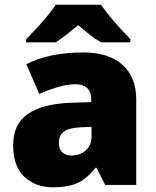

<svg xmlns="http://www.w3.org/2000/svg" viewBox="-20 -786 663 816"><path d="M336 -563Q441 -563 500 -511Q559 -459 559 -363V0H427L390 -73H386Q363 -44 338.5 -25.5Q314 -7 282 1.5Q250 10 204 10Q132 10 84 -34Q36 -78 36 -169Q36 -258 97.5 -301Q159 -344 276 -349L368 -352V-360Q368 -397 350 -412.5Q332 -428 301 -428Q268 -428 228 -416.5Q188 -405 147 -387L92 -513Q140 -538 200.5 -550.5Q261 -563 336 -563ZM325 -245Q273 -243 251.5 -226.5Q230 -210 230 -180Q230 -152 245 -138.5Q260 -125 285 -125Q320 -125 344.5 -147Q369 -169 369 -204V-247ZM409 -766Q425 -743 447.5 -715.5Q470 -688 493.5 -662.5Q517 -637 534 -620V-606H410Q384 -621 361 -639Q338 -657 312 -679Q286 -657 264.5 -640Q243 -623 217 -606H91V-620Q110 -638 133.5 -663.5Q157 -689 179.5 -716Q202 -743 217 -766Z"/></svg>

Font: Noto Sans Bengali UI Black
Style: Regular
Weight: 900
Designer: Jelle Bosma - Monotype Design Team
Foundry: Monotype Imaging Inc.
Version: Version 2.003; ttfautohint (v1.8.4.7-5d5b)